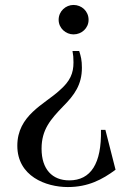

<svg xmlns="http://www.w3.org/2000/svg" viewBox="-20 -535 535 776"><path d="M388 -10H406L447 151C393 191 336 221 254 221C165 221 50 177 50 54C50 -69 159 -113 220 -169C264 -207 277 -239 277 -283C277 -303 276 -312 273 -329H300C307 -307 311 -292 311 -261C311 -193 281 -151 235 -105C184 -52 148 -11 148 66C148 149 191 194 260 194C347 194 391 126 388 -10ZM217 -455C217 -490 246 -515 277 -515C310 -515 338 -490 338 -455C338 -421 310 -396 277 -396C246 -396 217 -421 217 -455Z"/></svg>

Font: Ortica Linear
Style: Regular
Weight: 400
Designer: Benedetta Bovani
Foundry: Collletttivo
Version: Version 2.000;Glyphs 3.1.2 (3151)